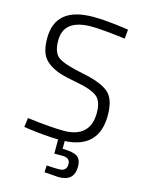

<svg xmlns="http://www.w3.org/2000/svg" viewBox="-134 -785 809 1075"><g transform="rotate(15 270.5 -247.5)"><path d="M404 127Q404 211 315 211L231 205L233 165Q274 168 304 168Q349 168 349 127Q349 90 304 90H257V8Q177 6 88 -6L56 -11L63 -64Q200 -47 275 -47Q350 -47 389 -83.5Q428 -120 428 -190.5Q428 -261 393.5 -286.5Q359 -312 283.5 -326Q208 -340 173 -351.5Q138 -363 107.5 -384.5Q77 -406 64 -439.5Q51 -473 51 -524Q51 -706 271 -706Q337 -706 443 -692L476 -687L471 -634Q333 -651 275 -651Q114 -651 114 -528Q114 -456 150.5 -431Q187 -406 293.5 -385Q400 -364 445.5 -327Q491 -290 491 -194Q491 -3 295 7V52Q353 52 378.5 67.5Q404 83 404 127Z"/></g></svg>

Font: Titillium Web[RUS by Daymarius]
Style: Regular
Weight: 300
Designer: Cyrillization by Daymarius
Foundry: Cyrillization by Daymarius
Version: Version 1.002 September 12, 2018